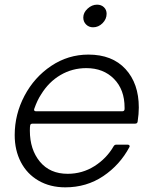

<svg xmlns="http://www.w3.org/2000/svg" viewBox="-20 -793 657 823"><path d="M43 -214Q43 -303 85 -382.5Q127 -462 199.5 -510.5Q272 -559 359 -559Q461 -559 518 -497Q575 -435 575 -332Q575 -305 570 -272Q569 -263 559 -263H120Q111 -263 109.5 -256.5Q108 -250 108 -233Q108 -152 151 -100Q194 -48 270 -48Q333 -48 385 -81Q437 -114 467 -166Q471 -173 479 -173H527Q532 -173 534.5 -170Q537 -167 535 -163Q494 -86 422.5 -38Q351 10 260 10Q195 10 145.5 -18.5Q96 -47 69.5 -98Q43 -149 43 -214ZM504 -316Q514 -316 514 -326V-332Q514 -409 468.5 -455Q423 -501 350 -501Q290 -501 239.5 -471.5Q189 -442 156 -388Q140 -364 127 -327L126 -323Q126 -316 135 -316ZM337 -718Q337 -739 355.5 -756Q374 -773 396 -773Q414 -773 425.5 -762Q437 -751 437 -734Q437 -711 419.5 -693.5Q402 -676 379 -676Q361 -676 349 -688Q337 -700 337 -718Z"/></svg>

Font: Open Sauce Two Light Italic
Style: Regular
Weight: 300
Italic angle: -10°
Designer: Alfredo Marco Pradil
Foundry: Creative Sauce Fz LLC
Version: Version 1.477